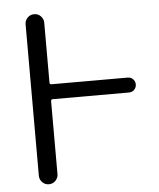

<svg xmlns="http://www.w3.org/2000/svg" viewBox="-52 -775 682 821"><g transform="rotate(-5 288.5 -365.0)"><path d="M85 -40V-690Q85 -706 96.5 -718Q108 -730 125 -730Q142 -730 153.5 -718Q165 -706 165 -690V-433Q165 -425 173 -425H500Q514 -425 523 -415.5Q532 -406 532 -393Q532 -380 523 -370.5Q514 -361 500 -361H173Q165 -361 165 -352V-40Q165 -24 153.5 -12Q142 0 125 0Q108 0 96.5 -12Q85 -24 85 -40Z"/></g></svg>

Font: Rounded Mplus 1c
Style: Regular
Weight: 400
Version: Version 1.059.20150529